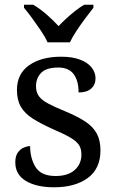

<svg xmlns="http://www.w3.org/2000/svg" viewBox="-20 -786 491 816"><path d="M210 10Q135 10 90 -17Q45 -44 45 -96Q45 -123 56 -138Q67 -153 81.5 -159Q96 -165 108 -165Q108 -113 131.5 -75.5Q155 -38 216 -38Q269 -38 297.5 -63.5Q326 -89 326 -129Q326 -154 315.5 -170Q305 -186 278.5 -201.5Q252 -217 203 -238Q152 -261 118.5 -282.5Q85 -304 68.5 -332.5Q52 -361 52 -404Q52 -472 103.5 -508.5Q155 -545 240 -545Q288 -545 320.5 -532.5Q353 -520 369.5 -499Q386 -478 386 -453Q386 -426 367.5 -409.5Q349 -393 314 -393Q314 -443 293 -471Q272 -499 228 -499Q177 -499 155 -476.5Q133 -454 133 -419Q133 -394 145.5 -377Q158 -360 185.5 -345.5Q213 -331 257 -313Q310 -291 343 -269Q376 -247 391.5 -218Q407 -189 407 -147Q407 -69 353 -29.5Q299 10 210 10ZM182 -606Q172 -629 154 -655.5Q136 -682 117 -708Q98 -734 82 -753V-766H121Q150 -749 178.5 -724Q207 -699 229 -675Q244 -691 262 -707.5Q280 -724 299.5 -739.5Q319 -755 338 -766H377V-753Q362 -734 342.5 -708Q323 -682 305.5 -655.5Q288 -629 277 -606Z"/></svg>

Font: Noto Serif Vithkuqi
Style: Regular
Weight: 400
Version: Version 1.005